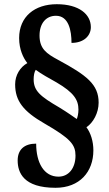

<svg xmlns="http://www.w3.org/2000/svg" viewBox="-20 -780 518 913"><path d="M244 113C359 113 424 37 424 -65C424 -107 412 -147 391 -175C423 -196 449 -243 449 -292C449 -379 392 -422 257 -495C201 -525 168 -548 168 -611C168 -670 200 -705 246 -705C307 -705 320 -634 320 -576C380 -576 412 -611 412 -651C412 -712 356 -760 250 -760C145 -760 71 -701 71 -599C71 -544 91 -504 110 -480C76 -461 52 -423 52 -379C52 -301 90 -251 191 -193C316 -121 339 -92 339 -40C339 19 307 60 258 60C189 60 152 -6 152 -97C95 -97 64 -68 64 -17C64 41 92 113 244 113ZM345 -214C326 -227 303 -244 262 -269C171 -322 140 -348 140 -403C140 -420 143 -438 150 -448C178 -427 212 -409 249 -388C331 -340 353 -305 353 -259C353 -240 349 -223 345 -214Z"/></svg>

Font: Noto Serif Devanagari Condensed ExtraBold
Style: Regular
Weight: 800
Width: 3
Designer: Universal Thirst, Indian Type Foundry and the Monotype Design Team
Foundry: Monotype Imaging Inc.
Version: Version 2.004